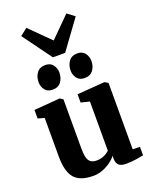

<svg xmlns="http://www.w3.org/2000/svg" viewBox="-196 -1200 1036 1313"><g transform="rotate(-20 322.5 -543.0)"><path d="M487.5 10Q451 10 435 -5.5Q419 -21 419 -50.5V-73.5Q404 -53 377.2 -33.5Q350.5 -14 317.8 -1.5Q285 11 250.5 11Q153.5 11 112.5 -37.2Q71.5 -85.5 71.5 -198V-475L24.5 -488.5V-550.5L211.5 -565.5H213L235.5 -551V-194.5Q235.5 -151.5 242.2 -126.5Q249 -101.5 264.8 -90.8Q280.5 -80 307.5 -80Q331 -80 349 -86.2Q367 -92.5 380 -101.2Q393 -110 400.5 -117.5V-475L338 -490.5V-550.5L535.5 -565.5H539.5L563.5 -551V-67.5L616 -67V-5Q597.5 -1.5 563.8 4.2Q530 10 487.5 10ZM189 -638Q152.5 -638 134 -662.8Q115.5 -687.5 115.5 -718.5Q115.5 -758 136.2 -786Q157 -814 197.5 -814H198.5Q235 -814 253.5 -789.2Q272 -764.5 272 -733Q272 -694 251.5 -666Q231 -638 190 -638ZM422 -638Q385.5 -638 367 -662.8Q348.5 -687.5 348.5 -718.5Q348.5 -758 369.2 -786Q390 -814 431 -814H432Q468 -814 486.5 -789.2Q505 -764.5 505 -733Q505 -694 484.5 -666Q464 -638 423 -638ZM266 -845.5 112 -1056 164 -1097 310.5 -952 455 -1096 508.5 -1056 355 -845.5Z"/></g></svg>

Font: Merriweather 24pt Black
Style: Regular
Weight: 900
Designer: Eben Sorkin
Foundry: Eben Sorkin
Version: Version 2.100